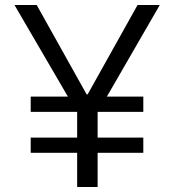

<svg xmlns="http://www.w3.org/2000/svg" viewBox="-20 -749 698 769"><path d="M289 0V-137H103V-198H289V-301H103V-362H252L38 -729H127L327 -371H331L531 -729H620L408 -362H554V-301H371V-198H554V-137H371V0Z"/></svg>

Font: Mona Sans ExtraLight
Style: Regular
Weight: 400
Version: Version 2.000